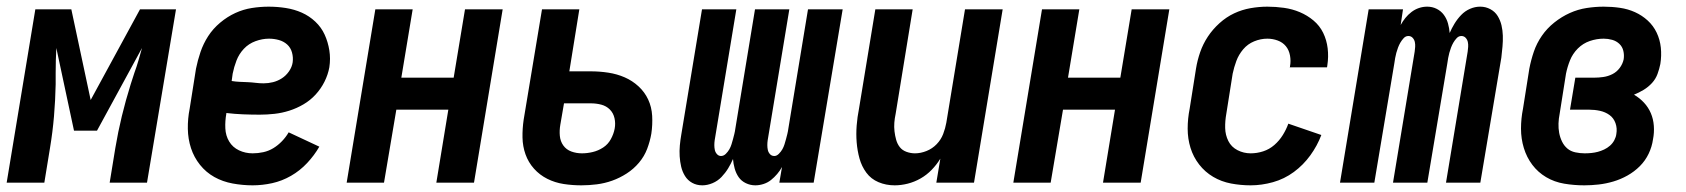

<svg xmlns="http://www.w3.org/2000/svg" viewBox="-37 -548 5057 576"><path d="M-17 0 69 -520H177L235 -248L383 -520H491L404 0H292L309 -104Q317 -152 328.5 -199.5Q340 -247 355 -295L366 -329Q373 -348 378.5 -367Q384 -386 389 -404L254 -156H185L132 -404Q131 -386 130.5 -367Q130 -348 130 -329V-295Q129 -247 125 -199.5Q121 -152 113 -104L96 0Z M721 8Q691 8 661 2.5Q631 -3 606 -17Q581 -31 563 -53.5Q545 -76 536 -103.5Q527 -131 526.5 -161.5Q526 -192 532 -222L551 -342Q556 -367 564.5 -392Q573 -417 587.5 -439.5Q602 -462 623.5 -480Q645 -498 669 -509Q693 -520 718.5 -524Q744 -528 769 -528Q795 -528 820.5 -524Q846 -520 868.5 -510Q891 -500 909 -483Q927 -466 937 -444Q947 -422 951 -397Q955 -372 951 -346Q947 -324 936.5 -303Q926 -282 910 -264.5Q894 -247 873.5 -235Q853 -223 831 -216Q809 -209 786.5 -206.5Q764 -204 742 -204Q717 -204 692 -205Q667 -206 642 -209V-207Q638 -185 639 -163Q640 -141 650.5 -123.5Q661 -106 680 -97Q699 -88 721 -88Q737 -88 753 -91.5Q769 -95 783 -103.5Q797 -112 809 -124.5Q821 -137 829 -151L921 -108Q906 -82 884.5 -59Q863 -36 836 -20.5Q809 -5 779.5 1.5Q750 8 721 8ZM754 -298Q768 -298 782 -301.5Q796 -305 808.5 -313Q821 -321 830 -334Q839 -347 841 -361Q843 -376 839 -390.5Q835 -405 824.5 -414.5Q814 -424 799.5 -428Q785 -432 770 -432Q750 -432 729.5 -424.5Q709 -417 694.5 -401.5Q680 -386 672.5 -366.5Q665 -347 661 -327L658 -305Q670 -303 682 -302.5Q694 -302 706 -301.5Q718 -301 730 -299.5Q742 -298 754 -298Z M1003 0 1089 -520H1201L1167 -315H1324L1358 -520H1471L1385 0H1272L1308 -219H1152L1115 0Z M1707 8Q1680 8 1654 4Q1628 0 1605 -11.5Q1582 -23 1565 -42Q1548 -61 1539.5 -85Q1531 -109 1530.5 -135.5Q1530 -162 1534 -189L1589 -520H1701L1671 -334H1735Q1762 -334 1788 -330Q1814 -326 1837 -316Q1860 -306 1878.5 -289Q1897 -272 1907.5 -249.5Q1918 -227 1919.5 -200.5Q1921 -174 1917 -147Q1913 -124 1904.5 -101.5Q1896 -79 1880 -60Q1864 -41 1843 -27.5Q1822 -14 1799.5 -6Q1777 2 1753.5 5Q1730 8 1707 8ZM1709 -88Q1725 -88 1741.5 -92Q1758 -96 1772.5 -105.5Q1787 -115 1795.5 -130.5Q1804 -146 1807 -162Q1810 -178 1806.5 -193.5Q1803 -209 1792.5 -219.5Q1782 -230 1767 -234Q1752 -238 1735 -238H1655L1644 -174Q1641 -157 1642.5 -140.5Q1644 -124 1653 -111.5Q1662 -99 1677 -93.5Q1692 -88 1709 -88Z M2070 8Q2053 8 2039.5 0.5Q2026 -7 2018 -20Q2010 -33 2006.5 -48Q2003 -63 2002 -79Q2001 -95 2002.5 -111.5Q2004 -128 2007 -145L2069 -520H2172L2107 -127Q2106 -120 2106 -112.5Q2106 -105 2107.5 -98Q2109 -91 2114 -85.5Q2119 -80 2126 -80Q2134 -80 2140.5 -86.5Q2147 -93 2151 -100Q2155 -107 2157.5 -115Q2160 -123 2162 -130.5Q2164 -138 2166 -146Q2168 -154 2169 -162L2228 -520H2331L2266 -127Q2265 -120 2265 -112.5Q2265 -105 2266.5 -98Q2268 -91 2273 -85.5Q2278 -80 2286 -80Q2293 -80 2299.5 -86.5Q2306 -93 2310 -100Q2314 -107 2316.5 -115Q2319 -123 2321 -130.5Q2323 -138 2325 -146Q2327 -154 2328 -162L2387 -520H2491L2404 0H2301L2309 -47Q2303 -36 2294.5 -26Q2286 -16 2276 -8Q2266 0 2253.5 4Q2241 8 2229 8Q2214 8 2200.5 1.5Q2187 -5 2179 -16.5Q2171 -28 2167 -42.5Q2163 -57 2162 -71Q2156 -57 2147.5 -43Q2139 -29 2127.5 -17Q2116 -5 2100.5 1.5Q2085 8 2070 8Z M2647 8Q2621 8 2598.5 -1.5Q2576 -11 2562 -30Q2548 -49 2541.5 -72.5Q2535 -96 2533 -121Q2531 -146 2533 -171.5Q2535 -197 2540 -222L2589 -520H2701L2650 -207Q2647 -193 2646 -180Q2645 -167 2646.5 -154Q2648 -141 2651.5 -128.5Q2655 -116 2662.5 -106.5Q2670 -97 2682.5 -92.5Q2695 -88 2708 -88Q2725 -88 2742.5 -95Q2760 -102 2773 -115.5Q2786 -129 2792.5 -146Q2799 -163 2802 -180L2858 -520H2971L2885 0H2772L2784 -72Q2773 -54 2758 -38.5Q2743 -23 2724.5 -12.5Q2706 -2 2686 3Q2666 8 2647 8Z M3003 0 3089 -520H3201L3167 -315H3324L3358 -520H3471L3385 0H3272L3308 -219H3152L3115 0Z M3715 8Q3685 8 3656 2.5Q3627 -3 3602.5 -17.5Q3578 -32 3560.5 -54.5Q3543 -77 3534.5 -104.5Q3526 -132 3526 -162Q3526 -192 3532 -222L3551 -342Q3555 -367 3563.5 -391.5Q3572 -416 3586.5 -438Q3601 -460 3621.5 -478.5Q3642 -497 3665.5 -508Q3689 -519 3714.5 -523.5Q3740 -528 3765 -528Q3790 -528 3815 -524.5Q3840 -521 3862.5 -511.5Q3885 -502 3903.5 -486.5Q3922 -471 3932.5 -449.5Q3943 -428 3946 -403Q3949 -378 3945 -352Q3945 -350 3944.5 -348.5Q3944 -347 3944 -346H3832Q3833 -347 3833 -347.5Q3833 -348 3833 -349Q3836 -365 3833 -381.5Q3830 -398 3820.5 -409.5Q3811 -421 3796 -426.5Q3781 -432 3765 -432Q3745 -432 3725.5 -424Q3706 -416 3692.5 -400Q3679 -384 3672 -365Q3665 -346 3661 -327L3642 -207Q3638 -185 3638.5 -164Q3639 -143 3648 -125Q3657 -107 3675.5 -97.5Q3694 -88 3715 -88Q3734 -88 3752.5 -94Q3771 -100 3786 -113Q3801 -126 3811.5 -143Q3822 -160 3828 -177L3927 -143Q3915 -111 3894 -82Q3873 -53 3844.5 -32Q3816 -11 3782 -1.5Q3748 8 3715 8Z M3983 0 4069 -520H4172L4165 -473Q4171 -484 4179 -494Q4187 -504 4197.5 -512Q4208 -520 4220 -524Q4232 -528 4244 -528H4245Q4260 -528 4273 -521.5Q4286 -515 4294.5 -503.5Q4303 -492 4307 -477.5Q4311 -463 4312 -449Q4318 -463 4326.5 -477Q4335 -491 4346.5 -503Q4358 -515 4373 -521.5Q4388 -528 4403 -528H4404Q4420 -528 4434 -520.5Q4448 -513 4456 -500Q4464 -487 4467.5 -472Q4471 -457 4471.5 -441Q4472 -425 4470.5 -408.5Q4469 -392 4467 -375L4404 0H4301L4366 -393Q4367 -400 4367.5 -407.5Q4368 -415 4366.5 -422Q4365 -429 4360 -434.5Q4355 -440 4347 -440Q4339 -440 4333 -433.5Q4327 -427 4323 -420Q4319 -413 4316 -405Q4313 -397 4311 -389.5Q4309 -382 4307.5 -374Q4306 -366 4305 -358L4245 0H4142L4207 -393Q4208 -400 4208.5 -407.5Q4209 -415 4207.5 -422Q4206 -429 4201 -434.5Q4196 -440 4188 -440Q4180 -440 4174 -433.5Q4168 -427 4164 -420Q4160 -413 4157 -405Q4154 -397 4152 -389.5Q4150 -382 4148.5 -374Q4147 -366 4146 -358L4086 0Z M4716 8Q4685 8 4655.5 3Q4626 -2 4601.5 -16.5Q4577 -31 4560 -53.5Q4543 -76 4534.5 -104Q4526 -132 4526 -162Q4526 -192 4532 -222L4551 -342Q4556 -368 4564.5 -393Q4573 -418 4588.5 -440.5Q4604 -463 4626 -480.5Q4648 -498 4672.5 -509Q4697 -520 4723 -524Q4749 -528 4774 -528Q4799 -528 4823 -524.5Q4847 -521 4868 -511.5Q4889 -502 4906 -486.5Q4923 -471 4933 -450Q4943 -429 4945.5 -405Q4948 -381 4944 -356Q4941 -341 4935.5 -326Q4930 -311 4919 -299Q4908 -287 4894 -278.5Q4880 -270 4865 -264Q4882 -254 4895 -240Q4908 -226 4915.5 -208.5Q4923 -191 4924.5 -170.5Q4926 -150 4922 -130Q4919 -108 4909 -87Q4899 -66 4882.5 -49.5Q4866 -33 4845.5 -21.5Q4825 -10 4803 -3.5Q4781 3 4759 5.5Q4737 8 4716 8ZM4717 -88Q4727 -88 4737 -89Q4747 -90 4756.5 -92.5Q4766 -95 4775.5 -99.5Q4785 -104 4793 -111Q4801 -118 4806 -127.5Q4811 -137 4812 -146Q4815 -163 4809.5 -178.5Q4804 -194 4791.5 -203Q4779 -212 4763 -215.5Q4747 -219 4730 -219H4673L4689 -315H4746Q4759 -315 4773 -317Q4787 -319 4800 -325.5Q4813 -332 4822 -344Q4831 -356 4834 -370Q4836 -383 4833 -395.5Q4830 -408 4821 -416.5Q4812 -425 4799.5 -428.5Q4787 -432 4774 -432Q4774 -432 4774 -432Q4774 -432 4774 -432Q4753 -432 4732.5 -425Q4712 -418 4696.5 -402.5Q4681 -387 4673 -367Q4665 -347 4661 -327L4642 -207Q4639 -192 4638.5 -177.5Q4638 -163 4640.5 -149.5Q4643 -136 4649 -123.5Q4655 -111 4665 -102.5Q4675 -94 4689 -91Q4703 -88 4717 -88Z"/></svg>

Font: Iosevka SS04
Style: Bold Italic
Weight: 700
Italic angle: -9°
Monospace: yes
Designer: Belleve Invis
Foundry: Belleve Invis
Version: Version 19.0.0; ttfautohint (v1.8.4)